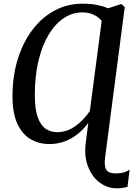

<svg xmlns="http://www.w3.org/2000/svg" viewBox="-20 -773 728 1045"><path d="M615.5 252Q565 252 522.8 220.8Q480.5 189.5 458.8 132.8Q437 76 447 1.5L460.5 -104Q420 -49 366 -19Q312 11 249 11Q193 11 147.2 -15.2Q101.5 -41.5 74.8 -99Q48 -156.5 48 -249Q48 -359.5 76.8 -451.5Q105.5 -543.5 157 -611.2Q208.5 -679 278 -716Q347.5 -753 428.5 -753Q474 -753 507.5 -746.2Q541 -739.5 569 -728L636 -750H642L659 -734L552 84Q546 131 558.5 151Q571 171 613 171Q633.5 171 652.2 165.8Q671 160.5 685.5 150L674 244Q664 247 648 249.5Q632 252 615.5 252ZM291.5 -53.5Q340 -53.5 384.8 -82.8Q429.5 -112 469 -168.5L533.5 -659.5Q515.5 -681 488.8 -693.2Q462 -705.5 429 -705.5Q374 -705.5 326.8 -674Q279.5 -642.5 244.2 -583.5Q209 -524.5 189.2 -442Q169.5 -359.5 169.5 -257Q169.5 -177.5 186 -133.2Q202.5 -89 230 -71.2Q257.5 -53.5 291.5 -53.5Z"/></svg>

Font: Merriweather 36pt Medium
Style: Italic
Weight: 500
Italic angle: -7.8°
Version: Version 2.101